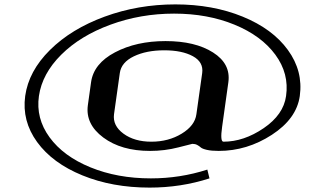

<svg xmlns="http://www.w3.org/2000/svg" viewBox="-20 -812 1415 874"><path d="M923.8 -40 933.6 0Q803.7 42 661.1 42Q491.2 42 355 -13.7Q218.8 -69.3 148.9 -165.5Q79.1 -261.7 94.7 -375Q110.4 -488.3 207.5 -584.5Q304.7 -680.7 456.5 -736.3Q608.4 -792 778.3 -792Q948.2 -792 1084.5 -736.3Q1220.7 -680.7 1290.5 -584.5Q1360.4 -488.3 1344.7 -375Q1330.1 -271.5 1217.3 -198.2Q1104.5 -125 975.6 -125Q942.4 -125 921.4 -129.9Q900.4 -134.8 893.6 -141.1Q886.7 -147.5 877.4 -152.3Q868.2 -157.2 855.5 -157.2Q854.5 -157.2 792 -141.1Q729.5 -125 663.1 -125Q532.2 -125 450.2 -186Q368.2 -247.1 379.9 -333L394.5 -437.5Q406.2 -522.5 503.4 -573.7Q600.6 -625 733.4 -625Q868.2 -625 949.7 -573.2Q1031.2 -521.5 1019.5 -437.5L991.2 -235.4Q981.4 -167 997.1 -167Q1089.8 -167 1180.2 -228.5Q1270.5 -290 1282.2 -375Q1296.9 -476.6 1233.4 -563Q1169.9 -649.4 1047.4 -699.7Q924.8 -750 772.5 -750Q620.1 -750 482.9 -699.7Q345.7 -649.4 258.8 -563Q171.9 -476.6 157.2 -375Q142.6 -273.4 205.6 -187Q268.6 -100.6 391.6 -50.3Q514.6 0 667 0Q799.8 0 923.8 -40ZM874 -292 900.4 -479.5Q907.2 -529.3 857.9 -556.2Q808.6 -583 727.5 -583Q646.5 -583 589.4 -555.7Q532.2 -528.3 525.4 -479.5L499 -292Q492.2 -240.2 542 -203.6Q591.8 -167 668.9 -167Q747.1 -167 807.1 -203.6Q867.2 -240.2 874 -292Z"/></svg>

Font: okolaks
Style: BoldItalic
Weight: 600
Width: 8
Italic angle: -8°
Version: Version 000.6.0